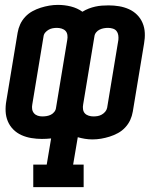

<svg xmlns="http://www.w3.org/2000/svg" viewBox="-20 -560 640 785"><path d="M116 205V113H171L189 6Q179 7 170 7.5Q161 8 151 8Q130 8 108.5 4.5Q87 1 68 -7.5Q49 -16 34.5 -30.5Q20 -45 12 -64Q4 -83 3 -104.5Q2 -126 6 -148L52 -426Q55 -444 62.5 -460.5Q70 -477 83 -491Q96 -505 112.5 -514Q129 -523 146.5 -528.5Q164 -534 181.5 -537Q199 -540 217 -540Q244 -540 270 -533.5Q296 -527 317 -512Q330 -520 343 -525Q356 -530 369.5 -533Q383 -536 396.5 -537Q410 -538 424 -538Q446 -538 467 -534.5Q488 -531 507 -522.5Q526 -514 540.5 -499.5Q555 -485 563 -466Q571 -447 572 -425.5Q573 -404 569 -382L523 -104Q520 -86 512.5 -69.5Q505 -53 492 -39Q479 -25 462.5 -16Q446 -7 428.5 -1.5Q411 4 393.5 7Q376 10 358 10Q342 10 327 7.5Q312 5 298 1L279 113H322V205ZM153 -84Q162 -84 171 -85.5Q180 -87 188 -91Q196 -95 202 -102.5Q208 -110 209 -119L255 -397Q257 -407 255.5 -417Q254 -427 248 -433.5Q242 -440 232.5 -443Q223 -446 213 -446Q204 -446 195.5 -444.5Q187 -443 179 -438.5Q171 -434 165 -427Q159 -420 158 -411L112 -133Q110 -123 111.5 -113.5Q113 -104 119 -97Q125 -90 134 -87Q143 -84 153 -84ZM362 -84Q371 -84 379.5 -85.5Q388 -87 396 -91.5Q404 -96 410 -103Q416 -110 418 -119L464 -397Q465 -407 463.5 -416.5Q462 -426 456.5 -433Q451 -440 441.5 -443Q432 -446 422 -446Q413 -446 404.5 -444.5Q396 -443 387.5 -439Q379 -435 373 -427.5Q367 -420 366 -411L320 -133Q318 -123 319.5 -113Q321 -103 327 -96.5Q333 -90 342.5 -87Q352 -84 362 -84Z"/></svg>

Font: Iosevka Curly Slab SmBdEx
Style: Italic
Weight: 600
Width: 7
Italic angle: -9°
Monospace: yes
Designer: Belleve Invis
Foundry: Belleve Invis
Version: Version 11.1.0; ttfautohint (v1.8.3)